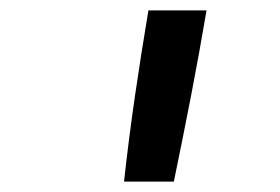

<svg xmlns="http://www.w3.org/2000/svg" viewBox="-20 -792 540 370"><path d="M219 -442Q228 -524 240 -606.5Q252 -689 266 -772H378Q364 -689 348 -606.5Q332 -524 315 -442Z"/></svg>

Font: Iosevka Semibold Oblique
Style: Regular
Weight: 600
Italic angle: -9°
Monospace: yes
Designer: Belleve Invis
Foundry: Belleve Invis
Version: Version 32.5.0; ttfautohint (v1.8.4)